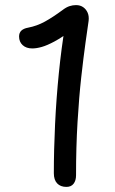

<svg xmlns="http://www.w3.org/2000/svg" viewBox="-20 -729 457 761"><path d="M281.4 -34Q281.4 -13.4 271.7 -0.8Q262 11.8 243.2 11.8Q219.8 11.8 206.6 -2.1Q193.4 -16 193.4 -42.4Q193.4 -135.6 198.3 -237.5Q203.2 -339.4 213.3 -439.8Q223.4 -540.2 238.2 -628.2L264.6 -609.8Q225.6 -580.6 196.2 -564.8Q166.8 -549 145.7 -543Q124.6 -537 108 -537Q84 -537 69.8 -550.1Q55.6 -563.2 55.6 -584.4Q55.6 -599 64.6 -607.6Q73.6 -616.2 91.6 -619.4Q126.2 -626 157.9 -643.4Q189.6 -660.8 229 -690Q243 -700.6 255.7 -704.7Q268.4 -708.8 281.2 -708.8Q298 -708.8 309.8 -700.5Q321.6 -692.2 327.5 -678.4Q333.4 -664.6 331.2 -646.2Q327 -617.6 319 -560.5Q311 -503.4 302.1 -423.7Q293.2 -344 287.3 -245.1Q281.4 -146.2 281.4 -34Z"/></svg>

Font: Shantell Sans Light
Style: Regular
Weight: 300
Designer: Stephen Nixon, Anya Danilova, Shantell Martin
Foundry: Arrow Type
Version: Version 1.011;[c5ecc13dd]